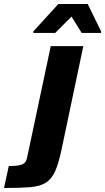

<svg xmlns="http://www.w3.org/2000/svg" viewBox="-127 -741 526 961"><path d="M-107 200 -83 90Q-42 90 -23.5 84.5Q-5 79 1.5 67.5Q8 56 11 37L127 -510H290L182 3Q167 76 149 116Q131 156 101.5 174Q72 192 22.5 196Q-27 200 -107 200ZM40 -576V-584L165 -721H312L379 -584V-576H282L231 -658L149 -576Z"/></svg>

Font: Saira
Style: Bold Italic
Weight: 700
Italic angle: -12°
Designer: Hector Gatti with collaboration of the Omnibus-Type team
Foundry: Omnibus-Type
Version: Version 1.100; ttfautohint (v1.8.3)